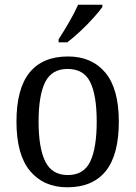

<svg xmlns="http://www.w3.org/2000/svg" viewBox="-20 -786 576 816"><path d="M266 10Q166 10 108 -59Q50 -128 50 -269Q50 -409 105.5 -477.5Q161 -546 269 -546Q370 -546 427.5 -477.5Q485 -409 485 -269Q485 -128 429.5 -59Q374 10 266 10ZM268 -42Q336 -42 363.5 -99.5Q391 -157 391 -269Q391 -381 363.5 -437Q336 -493 267 -493Q200 -493 172 -437Q144 -381 144 -269Q144 -157 172.5 -99.5Q201 -42 268 -42ZM229 -619Q250 -651 273.5 -691.5Q297 -732 312 -766H415V-756Q403 -739 377.5 -710.5Q352 -682 321.5 -653.5Q291 -625 266 -606H229Z"/></svg>

Font: Noto Serif SemiCondensed
Style: Regular
Weight: 400
Width: 4
Designer: Monotype Design Team
Foundry: Monotype Imaging Inc.
Version: Version 2.013